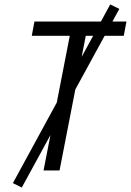

<svg xmlns="http://www.w3.org/2000/svg" viewBox="-20 -767 590 864"><path d="M176 0 294 -606H123L135 -670H549L537 -606H366L248 0ZM78 77 38 57 476 -747 517 -727Z"/></svg>

Font: Lode
Style: Italic
Weight: 400
Italic angle: -11°
Monospace: yes
Designer: Belleve Invis
Foundry: Belleve Invis
Version: Version 29.2.0; ttfautohint (v1.8.3)